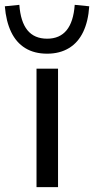

<svg xmlns="http://www.w3.org/2000/svg" viewBox="-59 -774 389 794"><path d="M92 0V-490H181V0ZM136 -552Q83 -552 45.5 -575Q8 -598 -13 -642Q-34 -686 -39 -748L21 -754Q26 -684 54.5 -649Q83 -614 136 -614Q188 -614 216.5 -649Q245 -684 250 -754L310 -748Q306 -686 285 -642Q264 -598 226 -575Q188 -552 136 -552Z"/></svg>

Font: Nunito Sans 10pt SemiExpanded
Style: Regular
Weight: 400
Width: 6
Designer: Vernon Adams
Foundry: Vernon Adams
Version: Version 3.101;gftools[0.9.27]